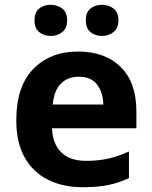

<svg xmlns="http://www.w3.org/2000/svg" viewBox="-20 -771 635 801"><path d="M305 -556Q418 -556 483.5 -491.5Q549 -427 549 -307V-236H197Q199 -172 235 -136Q271 -100 339 -100Q391 -100 432.5 -109.5Q474 -119 518 -139V-28Q478 -9 433.5 0.5Q389 10 324 10Q244 10 181.5 -20.5Q119 -51 83.5 -113Q48 -175 48 -269Q48 -411 119 -483.5Q190 -556 305 -556ZM309 -451Q262 -451 233.5 -421.5Q205 -392 200 -335H411Q410 -385 385 -418Q360 -451 309 -451ZM124 -686Q124 -720 143.5 -735.5Q163 -751 192 -751Q219 -751 239.5 -735.5Q260 -720 260 -686Q260 -653 239.5 -637Q219 -621 192 -621Q163 -621 143.5 -637Q124 -653 124 -686ZM338 -686Q338 -720 357.5 -735.5Q377 -751 406 -751Q433 -751 453.5 -735.5Q474 -720 474 -686Q474 -653 453.5 -637Q433 -621 406 -621Q377 -621 357.5 -637Q338 -653 338 -686Z"/></svg>

Font: Noto Sans Syriac
Style: Bold
Weight: 700
Designer: Patrick Giasson and the Monotype Design Team
Foundry: Monotype Imaging Inc.
Version: Version 3.000; ttfautohint (v1.8.4.7-5d5b)